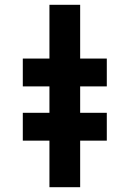

<svg xmlns="http://www.w3.org/2000/svg" viewBox="-20 -780 540 800"><path d="M186 0V-194H75V-310H186V-420H75V-536H186V-760H314V-536H425V-420H314V-310H425V-194H314V0Z"/></svg>

Font: Noto Sans Mono ExtraCondensed Black
Style: Regular
Weight: 900
Width: 2
Designer: Monotype Design Team
Foundry: Monotype Imaging Inc.
Version: Version 2.014